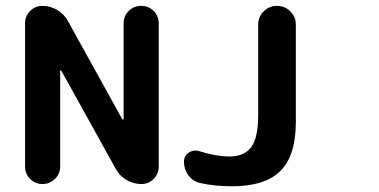

<svg xmlns="http://www.w3.org/2000/svg" viewBox="-20 -737 1306 662"><path d="M66.4 -163.1V-657.2Q66.4 -681.6 84 -699.2Q101.6 -716.8 126 -716.8Q153.3 -716.8 177.2 -702.6Q201.2 -688.5 213.9 -665L401.4 -326.2Q402.3 -324.2 404.3 -324.7Q406.2 -325.2 406.2 -327.1V-656.2Q406.2 -681.6 423.8 -699.2Q441.4 -716.8 466.8 -716.8Q492.2 -716.8 509.8 -699.2Q527.3 -681.6 527.3 -656.2V-162.1Q527.3 -137.7 509.8 -120.1Q492.2 -102.5 467.8 -102.5Q440.4 -102.5 416 -116.7Q391.6 -130.9 378.9 -155.3L191.4 -493.2Q190.4 -495.1 189 -494.6Q187.5 -494.1 187.5 -492.2V-163.1Q187.5 -137.7 169.4 -120.1Q151.4 -102.5 126.5 -102.5Q101.6 -102.5 84 -120.1Q66.4 -137.7 66.4 -163.1ZM668 -106.4Q644.5 -112.3 629.4 -132.8Q614.3 -153.3 614.3 -179.7Q614.3 -199.2 630.9 -210.9Q641.6 -217.8 653.3 -217.8Q660.2 -217.8 667 -215.8Q722.7 -198.2 769.5 -197.3Q821.3 -197.3 845.7 -229Q870.1 -260.7 870.1 -339.8V-652.3Q870.1 -678.7 889.2 -697.8Q908.2 -716.8 935.1 -716.8Q961.9 -716.8 981 -697.8Q1000 -678.7 1000 -652.3V-316.4Q1000 -200.2 946.8 -147.5Q893.6 -94.7 779.3 -94.7Q720.7 -94.7 668 -106.4Z"/></svg>

Font: Gen Jyuu GothicX Bold
Style: Bold
Weight: 700
Designer: Ryoko NISHIZUKA (kana &amp; ideographs); Paul D. Hunt (Latin, Greek &amp; Cyrillic); Wenlong ZHANG (bopomofo); Sandoll C
Version: Version 1.058.20140828